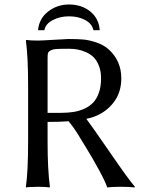

<svg xmlns="http://www.w3.org/2000/svg" viewBox="-20 -824 640 847"><path d="M189.9 -286.1V-200.2Q189.9 -75.2 200.2 0L198.2 2.9Q181.2 0 147 0Q131.3 0 118.2 1Q105.5 1 100.6 2L95.2 2.9L94.2 0Q104 -67.9 104 -200.2V-444.8Q104 -573.7 94.2 -645L96.2 -647.9Q112.8 -645 147 -645Q162.6 -645 216.6 -648.4Q270.5 -651.9 282.2 -651.9Q321.8 -651.9 347.7 -649.7Q373.5 -647.5 406.5 -636.2Q439.5 -625 461.9 -604Q515.1 -553.7 515.1 -479Q515.1 -421.4 487.3 -380.6Q459.5 -339.8 415 -317.9Q393.1 -306.6 360.8 -299.8Q385.7 -267.1 466.6 -149.4Q547.4 -31.7 575.2 0L573.2 2.9Q553.2 0 513.2 0Q472.2 0 453.1 2.9Q445.3 -21.5 416.3 -75Q387.2 -128.4 357.9 -175.8Q352.5 -184.1 339.8 -205.1Q327.1 -226.1 320.8 -236.6Q314.5 -247.1 303.5 -262.2Q292.5 -277.3 282.7 -289.1Q243.2 -286.1 189.9 -286.1ZM283.2 -608.9Q247.6 -608.9 230.5 -607.9Q213.4 -606.9 203.1 -601.3Q192.9 -595.7 191.4 -588.6Q189.9 -581.5 189.9 -564.9V-326.2H248Q278.8 -326.2 304 -330.1Q329.1 -334 352.3 -344.5Q375.5 -355 391.4 -371.8Q407.2 -388.7 416.5 -415.5Q425.8 -442.4 425.8 -478Q425.8 -509.3 416.7 -533Q407.7 -556.6 393.6 -570.8Q379.4 -585 359.6 -593.8Q339.8 -602.5 321.5 -605.7Q303.2 -608.9 283.2 -608.9ZM147.9 -690.9Q152.3 -742.2 192.4 -773.2Q232.4 -804.2 284.2 -804.2Q340.3 -804.2 378.4 -773.2Q416.5 -742.2 419.9 -690.9H392.1Q386.2 -719.2 356 -735.6Q325.7 -752 284.2 -752Q245.1 -752 212.9 -735.4Q180.7 -718.8 175.8 -690.9Z"/></svg>

Font: Linux Biolinum
Style: Regular
Weight: 400
Designer: Philipp H. Poll
Foundry: Philipp H. Poll
Version: Version 0.6.4